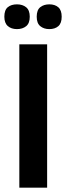

<svg xmlns="http://www.w3.org/2000/svg" viewBox="-29 -864 304 884"><path d="M60 0V-660H188V0ZM198 -730Q173 -730 156.5 -743.5Q140 -757 140 -787Q140 -818 156.5 -831Q173 -844 198 -844Q224 -844 239.5 -830.5Q255 -817 255 -787Q255 -757 239.5 -743.5Q224 -730 198 -730ZM49 -730Q23 -730 7 -744Q-9 -758 -9 -787Q-9 -818 7 -831Q23 -844 49 -844Q75 -844 91.5 -830.5Q108 -817 108 -787Q108 -757 91.5 -743.5Q75 -730 49 -730Z"/></svg>

Font: Bricolage Grotesque 60pt SemiBold
Style: Regular
Weight: 600
Version: Version 1.001;gftools[0.9.33.dev8+g029e19f]